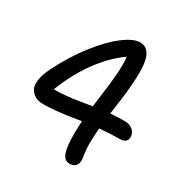

<svg xmlns="http://www.w3.org/2000/svg" viewBox="-190 -933 1119 1159"><g transform="rotate(30 370.0 -353.0)"><path d="M452.1 70.8Q416.5 70.8 401.4 31.5Q386.2 -7.8 386.2 -97.2Q386.2 -142.6 389.2 -189Q325.7 -178.7 299.8 -174.8Q273.9 -170.9 224.4 -166Q174.8 -161.1 131.8 -161.1Q88.4 -161.1 61.3 -186Q34.2 -210.9 34.2 -246.1Q34.2 -274.4 42 -302.5Q49.8 -330.6 70.8 -372.1Q127.9 -485.8 201.4 -580.1Q274.9 -674.3 342.5 -725.6Q410.2 -776.9 457 -776.9Q543.9 -776.9 543.9 -621.1Q543.9 -582 540.5 -536.1Q537.1 -490.2 534.7 -468.3Q532.2 -446.3 523.7 -385Q515.1 -323.7 514.2 -314.9Q573.7 -318.8 612.8 -318.8Q647.9 -318.8 669.9 -299.8Q691.9 -280.8 691.9 -252.9Q691.9 -210 639.2 -210Q574.2 -210 501 -203.1Q496.1 -143.1 496.1 -87.9Q496.1 -57.6 501 -25.1Q505.9 7.3 505.9 19Q505.9 43.5 491.2 57.1Q476.6 70.8 452.1 70.8ZM432.1 -610.8Q432.1 -641.1 428.2 -661.1Q337.4 -596.2 265.4 -495.6Q193.4 -395 146 -271H160.2Q189 -271 222.9 -274.2Q256.8 -277.3 276.9 -280Q296.9 -282.7 341.6 -290Q386.2 -297.4 400.9 -299.8Q403.8 -324.2 410.9 -377.2Q418 -430.2 421.6 -460Q425.3 -489.7 428.7 -532.7Q432.1 -575.7 432.1 -610.8Z"/></g></svg>

Font: Shantell Sans Irregular
Style: Regular
Weight: 500
Designer: Stephen Nixon, Anya Danilova, Shantell Martin
Foundry: Arrow Type
Version: Version 1.006;[9816181b4]